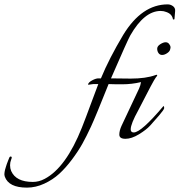

<svg xmlns="http://www.w3.org/2000/svg" viewBox="-320 -631 820 877"><path d="M187 -273 277 -272Q346 -272 390 -288Q397 -291 398 -288Q399 -285 391 -276Q383 -267 312 -128Q277 -65 277 -40Q277 -26 291 -26Q325 -26 427 -147Q430 -144 430 -137.5Q430 -131 406.5 -103.5Q383 -76 365.5 -57Q348 -38 314.5 -17.5Q281 3 253 3Q225 3 225 -16Q225 -34 235 -56Q242 -72 315 -226Q322 -241 324 -256Q282 -246 238.5 -246Q195 -246 176 -247Q117 -99 96 -53.5Q75 -8 56 26Q37 60 8.5 98Q-20 136 -49.5 163Q-79 190 -118 208Q-157 226 -197 226Q-280 226 -298 176Q-300 169 -300 164.5Q-300 160 -299 154.5Q-298 149 -297 144.5Q-296 140 -293 131Q-290 122 -289 118.5Q-288 115 -283.5 104Q-279 93 -277.5 89Q-276 85 -272.5 84Q-269 83 -267 86Q-265 89 -269.5 99.5Q-274 110 -274 124Q-274 138 -269 150Q-247 200 -170 200Q-142 200 -116 186Q-19 135 54 -48Q73 -96 94.5 -155Q116 -214 129 -247H106Q105 -247 84 -244L82 -245Q84 -255 101 -264Q118 -273 129 -273H141Q178 -363 243 -472Q328 -611 446 -611Q459 -611 470 -603Q481 -595 480 -581L477 -545Q477 -542 473.5 -542Q470 -542 470 -543Q466 -567 440 -576Q428 -581 414 -581Q339 -581 275 -469Q263 -448 187 -273ZM453 -429.5Q459 -421 459 -416Q459 -411 456.5 -403Q454 -395 442.5 -387.5Q431 -380 420.5 -380Q410 -380 404 -388.5Q398 -397 398 -408.5Q398 -420 412 -429Q426 -438 436.5 -438Q447 -438 453 -429.5Z"/></svg>

Font: Italianno
Style: Regular
Weight: 400
Designer: Robert E. Leuschke
Foundry: Robert E. Leuschke
Version: Version 1.003